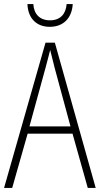

<svg xmlns="http://www.w3.org/2000/svg" viewBox="-20 -925 491 945"><path d="M338 -905H308C304 -856 277 -825 226 -825C176 -825 147 -855 144 -905H115C118 -832 162 -793 225 -793C292 -793 334 -836 338 -905ZM412 0H451L250 -715H204L0 0H40L116 -267H337ZM249 -591 327 -303H125L204 -591C212 -623 220 -649 227 -679C234 -649 242 -621 249 -591Z"/></svg>

Font: Noto Sans Sinhala UI Condensed ExtraLight
Style: Regular
Weight: 200
Width: 3
Designer: Jelle Bosma - Monotype Design Team
Foundry: Monotype Imaging Inc.
Version: Version 2.006